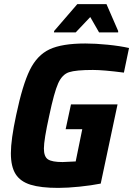

<svg xmlns="http://www.w3.org/2000/svg" viewBox="-20 -908 649 936"><path d="M33 -161Q33 -227 59 -348Q90 -495 125.5 -567Q161 -639 221.5 -667.5Q282 -696 396 -696Q445 -696 505 -690Q565 -684 609 -674L584 -554Q484 -567 433 -567Q350 -567 316.5 -556Q283 -545 263.5 -501.5Q244 -458 220 -344Q194 -226 194 -184Q194 -144 214 -131Q234 -118 285 -118Q298 -118 349 -121L381 -278H300L326 -399H553L471 -13Q426 -4 367.5 2Q309 8 264 8Q179 8 129 -7.5Q79 -23 56 -59.5Q33 -96 33 -161ZM243 -750 244 -757 357 -888H499L556 -757V-750H463L420 -825L349 -750Z"/></svg>

Font: Saira Semi Condensed
Style: Bold Italic
Weight: 700
Width: 4
Italic angle: -12°
Designer: Hector Gatti with collaboration of the Omnibus-Type team
Foundry: Omnibus-Type
Version: Version 1.001; ttfautohint (v1.8)